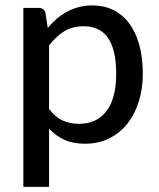

<svg xmlns="http://www.w3.org/2000/svg" viewBox="-20 -538 602 728"><path d="M166 -125Q190 -93.5 217.8 -81Q245.5 -68.5 280 -68.5Q347 -68.5 383.8 -116.8Q420.5 -165 420.5 -257.5Q420.5 -306 412.2 -340.2Q404 -374.5 388.2 -396.2Q372.5 -418 349.5 -428.2Q326.5 -438.5 297.5 -438.5Q255 -438.5 223.8 -419.5Q192.5 -400.5 166 -365.5ZM161 -432Q177 -451 195.2 -466.8Q213.5 -482.5 234.5 -493.8Q255.5 -505 279.2 -511.2Q303 -517.5 330 -517.5Q373.5 -517.5 408.8 -500.5Q444 -483.5 469 -450.5Q494 -417.5 507.8 -369Q521.5 -320.5 521.5 -257.5Q521.5 -201 506.2 -152.8Q491 -104.5 462.8 -69Q434.5 -33.5 393.8 -13.2Q353 7 302 7Q256.5 7 224 -8Q191.5 -23 166 -50V170.5H68.5V-508H127Q147.5 -508 152.5 -488.5Z"/></svg>

Font: TypoPRO Lato
Style: Regular
Weight: 500
Designer: Lukasz Dziedzic with Adam Twardoch and Botio Nikoltchev
Foundry: tyPoland Lukasz Dziedzic
Version: Version 2.010; 2014-09-01; http://www.latofonts.com/